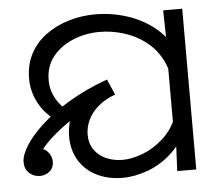

<svg xmlns="http://www.w3.org/2000/svg" viewBox="-50 -721 884 783"><g transform="rotate(-5 392.5 -329.0)"><path d="M421 8Q364 8 318 -14Q272 -36 245 -78.5Q218 -121 218 -180Q218 -203 224 -230Q230 -257 247.5 -285.5Q265 -314 299 -340Q333 -366 388 -386L409 -336Q366 -321 320 -297Q274 -273 231.5 -244.5Q189 -216 155 -186Q121 -156 101 -128Q81 -100 81 -78L67 -144Q108 -144 125.5 -125Q143 -106 143 -83Q143 -58 126 -43.5Q109 -29 86 -29Q61 -29 42.5 -45.5Q24 -62 24 -91Q24 -119 48 -157.5Q72 -196 118.5 -239Q165 -282 233.5 -323Q302 -364 392 -397L420 -333Q376 -317 348 -292Q320 -267 307 -238Q294 -209 294 -180Q294 -143 312.5 -117Q331 -91 361.5 -78Q392 -65 428 -65Q466 -65 510.5 -82Q555 -99 594.5 -134.5Q634 -170 655 -224L694 -180Q670 -116 625 -74Q580 -32 526 -12Q472 8 421 8ZM197 -234Q137 -267 106.5 -318.5Q76 -370 76 -427Q76 -486 100 -530.5Q124 -575 165.5 -605Q207 -635 259 -650.5Q311 -666 367 -666Q432 -666 494.5 -646.5Q557 -627 607 -587.5Q657 -548 686.5 -488Q716 -428 716 -347L655 -345Q655 -408 630.5 -455Q606 -502 566 -532.5Q526 -563 477 -578Q428 -593 379 -593Q321 -593 270 -572Q219 -551 187 -511.5Q155 -472 155 -414Q155 -372 177.5 -334.5Q200 -297 240 -273L197 -234ZM650 -106 645 -144V-471L648 -511L645 -658H723V0H645Z"/></g></svg>

Font: hexoriya15
Style: Book
Weight: 400
Designer: Jelle Bosma - Monotype Design Team
Foundry: Monotype Imaging Inc.
Version: Version 2.003